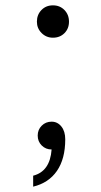

<svg xmlns="http://www.w3.org/2000/svg" viewBox="-20 -559 377 718"><path d="M118 -478Q118 -504 135 -521.5Q152 -539 178 -539Q204 -539 221 -521.5Q238 -504 238 -478Q238 -452 221 -435Q204 -418 178 -418Q153 -418 135.5 -435.5Q118 -453 118 -478ZM104 98Q167 82 173 0Q151 0 136 -15Q121 -30 121 -52Q121 -74 136 -89Q151 -104 173 -104Q195 -104 209.5 -86Q224 -68 224 -38Q224 35 193 80Q162 125 104 139Z"/></svg>

Font: Eudoxus Sans Medium
Style: Regular
Weight: 500
Designer: Stijn de Vries
Foundry: tokotype
Version: Version 2.005